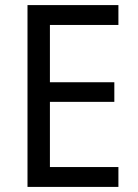

<svg xmlns="http://www.w3.org/2000/svg" viewBox="-20 -734 540 754"><path d="M445 0V-78H176V-334H429V-411H176V-636H445V-714H88V0Z"/></svg>

Font: Noto Sans Armenian SemiCondensed
Style: Regular
Weight: 400
Width: 4
Designer: Monotype Design Team
Foundry: Monotype Imaging Inc.
Version: Version 2.008